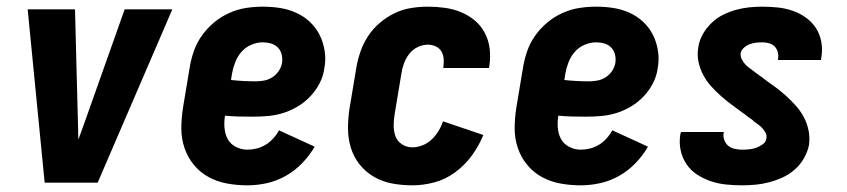

<svg xmlns="http://www.w3.org/2000/svg" viewBox="-20 -548 2540 576"><path d="M114 0 63 -520H205L214 -173Q214 -162 214.5 -151Q215 -140 215 -129Q219 -140 223 -151Q227 -162 231 -173L354 -520H497L273 0Z M722 8Q691 8 661 2.5Q631 -3 605.5 -17Q580 -31 561.5 -53.5Q543 -76 533.5 -104Q524 -132 524 -162.5Q524 -193 529 -225L549 -345Q553 -370 561.5 -394.5Q570 -419 585.5 -441Q601 -463 622 -480.5Q643 -498 667.5 -509Q692 -520 717.5 -524Q743 -528 768 -528Q795 -528 820.5 -524Q846 -520 869 -509.5Q892 -499 910 -482Q928 -465 939 -443Q950 -421 954 -395Q958 -369 953 -343Q950 -320 939 -298.5Q928 -277 911 -259Q894 -241 873 -228.5Q852 -216 829.5 -209Q807 -202 784 -200Q761 -198 738 -198Q717 -198 696.5 -198.5Q676 -199 655 -201Q652 -183 653.5 -164.5Q655 -146 663 -131Q671 -116 687.5 -107.5Q704 -99 722 -99Q736 -99 750 -102.5Q764 -106 776.5 -113.5Q789 -121 799.5 -132.5Q810 -144 817 -157L924 -108Q909 -82 887 -59Q865 -36 837.5 -20.5Q810 -5 780.5 1.5Q751 8 722 8ZM748 -304Q760 -304 773 -306.5Q786 -309 797.5 -316.5Q809 -324 816.5 -335.5Q824 -347 826 -359Q828 -372 825 -384.5Q822 -397 813.5 -405.5Q805 -414 793 -417.5Q781 -421 768 -421Q751 -421 733.5 -413.5Q716 -406 704 -392Q692 -378 685.5 -361Q679 -344 676 -327L673 -308Q691 -306 710 -305Q729 -304 748 -304Z M1217 8Q1186 8 1156.5 2.5Q1127 -3 1102 -17.5Q1077 -32 1059 -54.5Q1041 -77 1032.5 -105Q1024 -133 1024 -163.5Q1024 -194 1029 -225L1049 -345Q1053 -369 1061.5 -393.5Q1070 -418 1084.5 -440Q1099 -462 1119.5 -479.5Q1140 -497 1164 -508.5Q1188 -520 1213.5 -524Q1239 -528 1263 -528Q1289 -528 1314.5 -524.5Q1340 -521 1363 -511.5Q1386 -502 1404.5 -486.5Q1423 -471 1434.5 -449Q1446 -427 1449 -402Q1452 -377 1448 -350Q1448 -349 1447.5 -347Q1447 -345 1447 -344H1310Q1310 -344 1310 -345Q1310 -346 1310 -346Q1312 -359 1311 -371.5Q1310 -384 1304 -394Q1298 -404 1287 -409Q1276 -414 1263 -414Q1248 -414 1232.5 -406.5Q1217 -399 1207 -385.5Q1197 -372 1191.5 -356.5Q1186 -341 1184 -326L1164 -206Q1161 -189 1161 -171.5Q1161 -154 1166.5 -139Q1172 -124 1186 -115Q1200 -106 1217 -106Q1232 -106 1247.5 -112Q1263 -118 1275 -129.5Q1287 -141 1295.5 -155Q1304 -169 1309 -184L1430 -143Q1417 -111 1396 -82Q1375 -53 1346 -31.5Q1317 -10 1283.5 -1Q1250 8 1217 8Z M1722 8Q1691 8 1661 2.5Q1631 -3 1605.5 -17Q1580 -31 1561.5 -53.5Q1543 -76 1533.5 -104Q1524 -132 1524 -162.5Q1524 -193 1529 -225L1549 -345Q1553 -370 1561.5 -394.5Q1570 -419 1585.5 -441Q1601 -463 1622 -480.5Q1643 -498 1667.5 -509Q1692 -520 1717.5 -524Q1743 -528 1768 -528Q1795 -528 1820.5 -524Q1846 -520 1869 -509.5Q1892 -499 1910 -482Q1928 -465 1939 -443Q1950 -421 1954 -395Q1958 -369 1953 -343Q1950 -320 1939 -298.5Q1928 -277 1911 -259Q1894 -241 1873 -228.5Q1852 -216 1829.5 -209Q1807 -202 1784 -200Q1761 -198 1738 -198Q1717 -198 1696.5 -198.5Q1676 -199 1655 -201Q1652 -183 1653.5 -164.5Q1655 -146 1663 -131Q1671 -116 1687.5 -107.5Q1704 -99 1722 -99Q1736 -99 1750 -102.5Q1764 -106 1776.5 -113.5Q1789 -121 1799.5 -132.5Q1810 -144 1817 -157L1924 -108Q1909 -82 1887 -59Q1865 -36 1837.5 -20.5Q1810 -5 1780.5 1.5Q1751 8 1722 8ZM1748 -304Q1760 -304 1773 -306.5Q1786 -309 1797.5 -316.5Q1809 -324 1816.5 -335.5Q1824 -347 1826 -359Q1828 -372 1825 -384.5Q1822 -397 1813.5 -405.5Q1805 -414 1793 -417.5Q1781 -421 1768 -421Q1751 -421 1733.5 -413.5Q1716 -406 1704 -392Q1692 -378 1685.5 -361Q1679 -344 1676 -327L1673 -308Q1691 -306 1710 -305Q1729 -304 1748 -304Z M2206 8Q2182 8 2158 5.5Q2134 3 2112 -4.5Q2090 -12 2071 -24.5Q2052 -37 2039.5 -55.5Q2027 -74 2022 -97Q2017 -120 2021 -145Q2022 -147 2022 -148.5Q2022 -150 2023 -152H2152Q2152 -152 2151.5 -151Q2151 -150 2151 -150Q2149 -138 2153 -127.5Q2157 -117 2165 -110.5Q2173 -104 2184 -101.5Q2195 -99 2206 -99Q2217 -99 2227.5 -100Q2238 -101 2248 -104.5Q2258 -108 2268 -115Q2278 -122 2279 -132Q2281 -141 2277 -149Q2273 -157 2267 -163.5Q2261 -170 2254 -175Q2247 -180 2240 -185L2239 -186V-187Q2232 -192 2225 -197Q2218 -202 2212 -207L2210 -208Q2194 -220 2177 -232.5Q2160 -245 2144 -259Q2128 -273 2114 -288.5Q2100 -304 2090 -322.5Q2080 -341 2075.5 -362.5Q2071 -384 2075 -407Q2078 -427 2088.5 -445.5Q2099 -464 2114.5 -479Q2130 -494 2149 -503.5Q2168 -513 2188 -518.5Q2208 -524 2228 -526Q2248 -528 2267 -528Q2291 -528 2314 -525.5Q2337 -523 2358.5 -515.5Q2380 -508 2398 -495Q2416 -482 2428 -463.5Q2440 -445 2444 -422Q2448 -399 2444 -376Q2444 -374 2443.5 -372Q2443 -370 2443 -368H2314Q2314 -368 2314 -369Q2314 -370 2314 -370Q2316 -381 2313.5 -391Q2311 -401 2304.5 -408Q2298 -415 2288 -418Q2278 -421 2267 -421Q2258 -421 2248.5 -420Q2239 -419 2229.5 -415.5Q2220 -412 2212 -405Q2204 -398 2202 -389Q2201 -379 2205 -371Q2209 -363 2214.5 -356.5Q2220 -350 2227 -345Q2234 -340 2241 -334.5Q2248 -329 2255 -324Q2262 -319 2269 -314L2271 -312Q2288 -300 2305 -287.5Q2322 -275 2337.5 -261Q2353 -247 2367 -231.5Q2381 -216 2391 -197.5Q2401 -179 2405.5 -157.5Q2410 -136 2407 -113Q2403 -93 2392 -73.5Q2381 -54 2364.5 -39.5Q2348 -25 2328.5 -16Q2309 -7 2288.5 -1.5Q2268 4 2247.5 6Q2227 8 2206 8Z"/></svg>

Font: Iosevka SS04 Heavy
Style: Italic
Weight: 900
Italic angle: -9°
Monospace: yes
Designer: Belleve Invis
Foundry: Belleve Invis
Version: Version 19.0.0; ttfautohint (v1.8.4)